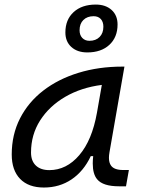

<svg xmlns="http://www.w3.org/2000/svg" viewBox="-20 -816 626 846"><path d="M173.3 10.3Q105.5 10.3 68.6 -27.8Q31.7 -65.9 31.7 -135.3Q31.7 -223.1 68.4 -294.7Q105 -366.2 170.9 -417Q236.8 -467.8 325.7 -495.1Q414.6 -522.5 519 -522.5H528.3L462.4 -145Q460 -131.3 460 -120.6Q460 -99.1 469.2 -86.4Q482.9 -66.9 522.9 -66.9H547.9L535.2 4.9H504.4Q433.6 4.9 408.2 -25.9Q388.7 -48.8 388.7 -95.7Q388.7 -110.4 390.6 -127.9H379.9Q348.6 -61.5 295.4 -25.6Q242.2 10.3 173.3 10.3ZM197.3 -66.4Q272.9 -66.4 329.3 -132.3Q385.7 -198.2 407.2 -319.3L428.7 -441.9Q337.4 -430.2 267.1 -389.2Q196.8 -348.1 156.7 -285.2Q116.7 -222.2 116.7 -144Q116.7 -106.9 137.9 -86.7Q159.2 -66.4 197.3 -66.4ZM364.7 -585Q320.8 -585 294.4 -608.9Q268.1 -632.8 268.1 -672.9Q268.1 -729.5 304.4 -762.7Q340.8 -795.9 401.9 -795.9Q445.3 -795.9 471.7 -772.2Q498 -748.5 498 -708Q498 -651.9 461.9 -618.4Q425.8 -585 364.7 -585ZM374 -636.2Q402.3 -636.2 418.9 -653.1Q435.5 -669.9 435.5 -698.2Q435.5 -719.7 424.1 -732.2Q412.6 -744.6 392.6 -744.6Q364.3 -744.6 347.4 -728Q330.6 -711.4 330.6 -682.6Q330.6 -661.6 342.5 -648.9Q354.5 -636.2 374 -636.2Z"/></svg>

Font: CaskaydiaCove NFP SemiLight
Style: Italic
Weight: 350
Italic angle: -10°
Designer: Aaron Bell
Foundry: Saja Typeworks
Version: Version 2111.001; VTT 6.35;Nerd Fonts 3.1.1